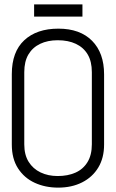

<svg xmlns="http://www.w3.org/2000/svg" viewBox="-20 -847 532 878"><path d="M357 -827H136V-771H357ZM34 -508V-186Q34 -121 62.5 -77Q91 -33 139 -11Q187 11 246 11Q308 11 355.5 -13Q403 -37 429.5 -81Q456 -125 456 -186V-507Q456 -605 401 -660.5Q346 -716 247 -716Q148 -716 91 -663Q34 -610 34 -508ZM91 -187V-517Q91 -566 110 -598Q129 -630 163.5 -646.5Q198 -663 244 -663Q292 -663 327 -646.5Q362 -630 381 -598Q400 -566 400 -517V-187Q400 -138 380 -105.5Q360 -73 325 -57.5Q290 -42 244 -42Q200 -42 165.5 -58.5Q131 -75 111 -107Q91 -139 91 -187Z"/></svg>

Font: Advent Pro
Style: Regular
Weight: 400
Designer: VivaRado, Andreas Kalpakidis
Foundry: VivaRado, Andreas Kalpakidis
Version: Version 3.000